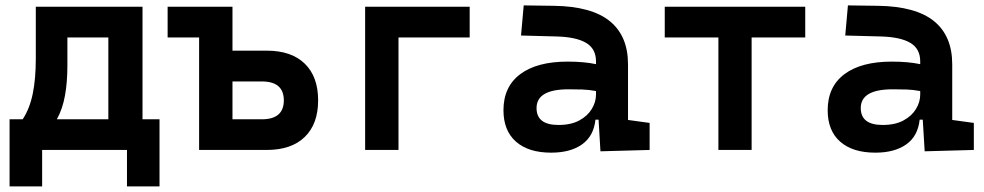

<svg xmlns="http://www.w3.org/2000/svg" viewBox="-20 -542 3556 694"><path d="M14.6 131.8V-110.8H62Q87.4 -149.4 98.4 -203.4Q109.4 -257.3 109.4 -329.1V-517.6H495.1V-110.8H556.6V131.8H439V0H132.3V131.8ZM371.6 -110.8V-406.7H223.6V-305.7Q223.6 -244.6 214.8 -196.3Q206.1 -147.9 185.5 -110.8Z M699.7 0V-406.7H585.9V-517.6H820.3V-358.9H944.3Q1033.2 -358.9 1081.5 -312Q1129.9 -265.1 1129.9 -179.2Q1129.9 -93.8 1081.5 -46.9Q1033.2 0 944.3 0ZM820.3 -110.8H926.3Q1005.9 -110.8 1005.9 -179.2Q1005.9 -247.6 926.3 -247.6H820.3Z M1299.8 0V-517.6H1677.7V-406.7H1420.4V0Z M2150.4 4.9 2143.6 -109.4H2132.3Q2126 -49.8 2083.7 -20Q2041.5 9.8 1972.2 9.8Q1890.1 9.8 1845 -30Q1799.8 -69.8 1799.8 -143.6Q1799.8 -228.5 1860.4 -273.9Q1920.9 -319.3 2031.7 -319.3Q2090.8 -319.3 2134.3 -310.1V-320.3Q2134.3 -365.7 2098.6 -387Q2063 -408.2 1992.2 -410.2L1863.3 -413.6L1873 -522.5L1982.4 -521Q2118.2 -519 2184.1 -465.6Q2250 -412.1 2250 -309.6V-108.4L2328.1 -97.7V0ZM2134.3 -212.9Q2107.9 -217.8 2084.2 -218.5Q2060.5 -219.2 2034.7 -219.2Q1919.4 -219.2 1919.4 -151.4Q1919.4 -90.3 1998.5 -90.3Q2043.9 -90.3 2074 -106.7Q2104 -123 2119.1 -148.2Q2134.3 -173.3 2134.3 -200.2Z M2576.7 0V-406.7H2382.8V-517.6H2890.6V-406.7H2696.8V0Z M3322.3 4.9 3315.4 -109.4H3304.2Q3297.9 -49.8 3255.6 -20Q3213.4 9.8 3144 9.8Q3062 9.8 3016.8 -30Q2971.7 -69.8 2971.7 -143.6Q2971.7 -228.5 3032.2 -273.9Q3092.8 -319.3 3203.6 -319.3Q3262.7 -319.3 3306.2 -310.1V-320.3Q3306.2 -365.7 3270.5 -387Q3234.9 -408.2 3164.1 -410.2L3035.2 -413.6L3044.9 -522.5L3154.3 -521Q3290 -519 3356 -465.6Q3421.9 -412.1 3421.9 -309.6V-108.4L3500 -97.7V0ZM3306.2 -212.9Q3279.8 -217.8 3256.1 -218.5Q3232.4 -219.2 3206.5 -219.2Q3091.3 -219.2 3091.3 -151.4Q3091.3 -90.3 3170.4 -90.3Q3215.8 -90.3 3245.8 -106.7Q3275.9 -123 3291 -148.2Q3306.2 -173.3 3306.2 -200.2Z"/></svg>

Font: Cascadia Mono PL SemiBold
Style: Regular
Weight: 600
Monospace: yes
Designer: Aaron Bell
Foundry: Saja Typeworks
Version: Version 2404.023; ttfautohint (v1.8.4)